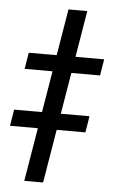

<svg xmlns="http://www.w3.org/2000/svg" viewBox="-102 -763 471 799"><g transform="rotate(5 134.0 -363.5)"><path d="M230 -726.6 108.9 0H30.3L151.4 -726.6ZM-8.8 -464.4 2.4 -532.7H317.4L306.2 -464.4ZM-48.8 -223.1 -37.6 -291.5H277.3L266.1 -223.1Z"/></g></svg>

Font: Inter 18pt
Style: Italic
Weight: 400
Italic angle: -9.3988°
Designer: Rasmus Andersson
Foundry: rsms
Version: Version 4.001;git-66647c0bb